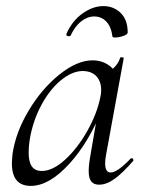

<svg xmlns="http://www.w3.org/2000/svg" viewBox="-20 -597 474 630"><path d="M19 -61Q19 -69 21 -91Q31 -162 74 -234Q117 -306 175 -352.5Q233 -399 284 -399Q315 -399 339 -381.5Q363 -364 366 -330L323 -357Q337 -359 353 -374Q369 -389 374 -407Q375 -410 381 -409Q387 -408 386 -406L328 -89Q325 -73 325 -61Q325 -31 343 -31Q365 -31 409 -77Q410 -78 412 -78Q415 -78 417 -74.5Q419 -71 417 -69Q383 -30 356.5 -10.5Q330 9 305 9Q288 9 279.5 -1.5Q271 -12 271 -36Q271 -56 277 -89L301 -229L318 -246Q273 -131 207 -59Q141 13 81 13Q19 13 19 -61ZM309 -277Q312 -289 312 -301Q312 -330 296 -347Q280 -364 250 -364Q215 -363 178.5 -332.5Q142 -302 114.5 -250Q87 -198 77 -136Q74 -114 74 -96Q74 -66 84.5 -51Q95 -36 117 -36Q153 -36 193.5 -73Q234 -110 266 -166.5Q298 -223 309 -277ZM289 -543Q267 -543 246.5 -527Q226 -511 212 -481Q211 -478 206 -478Q202 -478 199.5 -480Q197 -482 198 -486Q217 -529 251 -553Q285 -577 319 -577Q353 -577 376 -554.5Q399 -532 399 -490Q399 -484 384.5 -479Q370 -474 358 -474Q349 -474 349 -477Q345 -509 329 -526Q313 -543 289 -543Z"/></svg>

Font: Cormorant Infant
Style: Italic
Weight: 400
Italic angle: -10°
Designer: Christian Thalmann (Catharsis Fonts)
Foundry: Catharsis Fonts
Version: Version 4.000